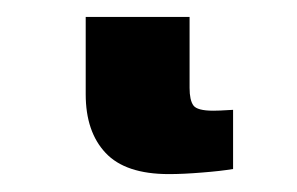

<svg xmlns="http://www.w3.org/2000/svg" viewBox="-20 38 343 222"><path d="M175.3 239.3Q125 239.3 102.1 214.8Q79.1 190.4 79.1 147V57.6H199.2V139.6Q199.2 153.8 203.6 159.9Q208 166 226.6 166Q229 166 234.6 165.8Q240.2 165.5 249.5 165V233.4Q235.4 235.8 213.6 237.5Q191.9 239.3 175.3 239.3Z"/></svg>

Font: Inter 16pt ExtraBold
Style: Regular
Weight: 800
Version: Version 4.001;git-66647c0bb